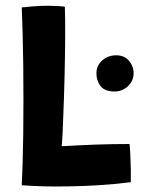

<svg xmlns="http://www.w3.org/2000/svg" viewBox="-20 -670 520 684"><path d="M57.5 -10Q59 -37.5 60.5 -85Q62 -132.5 62.8 -192Q63.5 -251.5 63.5 -315Q63.5 -378 62.8 -440Q62 -502 60.5 -555Q59 -608 57.5 -643.5Q70 -645 96.5 -647.2Q123 -649.5 151.5 -649.5Q166.5 -649.5 185.2 -648.5Q204 -647.5 211 -646Q212.5 -607 212.2 -544Q212 -481 210.2 -406.2Q208.5 -331.5 205.5 -258Q204.5 -225.5 203 -196.8Q201.5 -168 200 -149Q256 -152.5 318.2 -154.8Q380.5 -157 441.5 -157Q443 -145 444.2 -120.5Q445.5 -96 446 -68.5Q446.5 -41 446 -21Q387.5 -13.5 329.5 -10Q271.5 -6.5 220 -6Q175 -5 133.8 -6.2Q92.5 -7.5 57.5 -10ZM388.5 -344Q353.5 -344 338.5 -363Q323.5 -382 323.5 -409Q323.5 -436.5 344.2 -454.8Q365 -473 394 -473Q423 -473 439.5 -453.5Q456 -434 456 -409Q456 -382 435.8 -363Q415.5 -344 388.5 -344Z"/></svg>

Font: Grandstander SemiBold
Style: Regular
Weight: 600
Designer: Tyler Finck
Foundry: Etcetera Type Co
Version: Version 1.200; ttfautohint (v1.8.3)